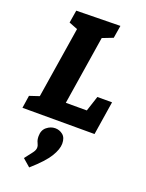

<svg xmlns="http://www.w3.org/2000/svg" viewBox="-195 -796 933 1229"><g transform="rotate(20 272.0 -181.5)"><path d="M421 -229H521L485 0H-6L7 -86L73 -108L150 -593L91 -616L105 -702L404 -707L390 -621L318 -593L244 -125H387ZM165 344 113 299Q142 262 156 243Q170 224 170 208Q170 193 161.5 177Q153 161 153 135Q153 94 179.5 72.5Q206 51 237 51Q266 51 289 69.5Q312 88 312 129Q312 167 281 218Q250 269 165 344Z"/></g></svg>

Font: Bitter ExtraBold
Style: Italic
Weight: 800
Italic angle: -9°
Designer: Sol Matas, and Bitter project Authors
Foundry: Sol Matas
Version: Version 2.001